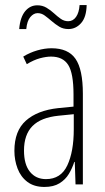

<svg xmlns="http://www.w3.org/2000/svg" viewBox="-20 -730 416 760"><path d="M184 -539Q250 -539 279 -497Q308 -455 308 -359V0H279L276 -89H274Q266 -64 252.5 -41.5Q239 -19 215.5 -4.5Q192 10 156 10Q115 10 88.5 -10Q62 -30 49.5 -63Q37 -96 37 -133Q37 -212 82.5 -252.5Q128 -293 210 -302L271 -308V-356Q271 -440 250 -473Q229 -506 182 -506Q163 -506 138.5 -499.5Q114 -493 86 -476L72 -506Q98 -522 127.5 -530.5Q157 -539 184 -539ZM212 -272Q142 -265 108.5 -231Q75 -197 75 -134Q75 -79 98.5 -50Q122 -21 162 -21Q221 -21 246.5 -75.5Q272 -130 272 -218V-278ZM56 -615Q58 -639 64 -656.5Q70 -674 79.5 -685.5Q89 -697 101 -703Q113 -709 128 -709Q148 -709 164 -699.5Q180 -690 193.5 -677.5Q207 -665 220.5 -655.5Q234 -646 250 -646Q269 -646 281 -663Q293 -680 295 -710H323Q322 -662 301 -638.5Q280 -615 251 -615Q230 -615 214.5 -624.5Q199 -634 184.5 -646.5Q170 -659 157 -668.5Q144 -678 129 -678Q113 -678 100 -662.5Q87 -647 84 -615Z"/></svg>

Font: Noto Sans Khmer ExtraCondensed ExtraLight
Style: Regular
Weight: 250
Width: 2
Designer: Danh Hong and the Monotype Design Team
Foundry: Monotype Imaging Inc.
Version: Version 2.004